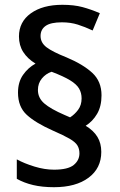

<svg xmlns="http://www.w3.org/2000/svg" viewBox="-20 -834 498 800"><path d="M55 -448Q55 -492 76 -522Q97 -552 128 -569Q95 -589 77 -617Q59 -645 59 -682Q59 -743 108.5 -778.5Q158 -814 240 -814Q288 -814 323.5 -804.5Q359 -795 396 -779L366 -707Q334 -722 304 -731.5Q274 -741 238 -741Q191 -741 170 -726Q149 -711 149 -684Q149 -656 174 -637Q199 -618 257 -595Q326 -566 364.5 -530.5Q403 -495 403 -437Q403 -391 384.5 -359.5Q366 -328 337 -310Q370 -290 386 -263.5Q402 -237 402 -201Q402 -133 349 -93.5Q296 -54 205 -54Q156 -54 118 -63Q80 -72 50 -89V-170Q81 -153 123.5 -140Q166 -127 205 -127Q263 -127 287 -146.5Q311 -166 311 -195Q311 -214 302.5 -228Q294 -242 270 -256Q246 -270 200 -290Q128 -322 91.5 -355.5Q55 -389 55 -448ZM138 -459Q138 -426 164.5 -403Q191 -380 249 -355L272 -345Q291 -357 305.5 -376.5Q320 -396 320 -424Q320 -447 309.5 -465Q299 -483 272 -499.5Q245 -516 195 -535Q171 -527 154.5 -507Q138 -487 138 -459Z"/></svg>

Font: Noto Sans Tamil UI SemiCondensed Medium
Style: Regular
Weight: 500
Width: 4
Designer: Jelle Bosma - Monotype Design Team
Foundry: Monotype Imaging Inc.
Version: Version 2.004; ttfautohint (v1.8.4.7-5d5b)